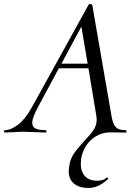

<svg xmlns="http://www.w3.org/2000/svg" viewBox="-58 -658 680 953"><path d="M102 -49Q102 -28 118.5 -20Q135 -12 169 -12Q173 -12 172.5 -6Q172 0 168 0Q156 0 120 -2Q80 -4 58 -4Q37 -4 9 -2Q-19 0 -34 0Q-38 0 -38 -6Q-38 -12 -34 -12Q-4 -12 32 -39.5Q68 -67 101 -127L382 -635Q384 -638 389 -638Q398 -638 400 -633L494 -91Q499 -58 507 -41.5Q515 -25 528.5 -18.5Q542 -12 566 -12Q570 -12 570 -6Q570 0 566 0L489 -1Q449 -1 415.5 20Q382 41 362.5 77Q343 113 343 156Q343 194 364 216.5Q385 239 424 239Q442 239 452 235Q462 231 473 223H474Q476 223 478 226Q480 229 478 231Q452 254 429.5 264.5Q407 275 380 275Q336 275 309.5 253.5Q283 232 283 191Q283 184 285 170Q290 132 308 105.5Q326 79 361 41Q392 9 407 -14Q422 -37 422 -66Q422 -72 420 -84L381 -319H234L133 -131Q102 -75 102 -49ZM377 -342 346 -526 247 -342Z"/></svg>

Font: CormorantInfant-MediumItalic
Style: Italic
Weight: 500
Italic angle: -10°
Designer: Christian Thalmann (Catharsis Fonts)
Foundry: Catharsis Fonts
Version: Version 3.303